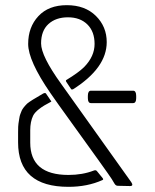

<svg xmlns="http://www.w3.org/2000/svg" viewBox="-20 -720 601 743"><path d="M393 -557Q393 -457 262 -374H256L236 -404L235 -408L236 -410Q284 -439 306 -461Q346 -502 346 -550Q346 -598 318 -625.5Q290 -653 243 -653Q196 -653 167.5 -627Q139 -601 139 -552Q139 -503 217 -395L488 -15Q498 0 483 0L436 -1Q428 -1 423 -9.5Q418 -18 412.5 -27Q407 -36 360.5 -101Q314 -166 256.5 -245.5Q199 -325 175 -360Q89 -485 89 -550Q89 -615 128.5 -657.5Q168 -700 238.5 -700Q309 -700 351 -658.5Q393 -617 393 -557ZM97 -216V-168Q97 -43 245 -43Q299 -43 343 -60Q351 -63 355 -58L377 -31Q382 -25 376 -23Q318 3 245 3Q50 3 50 -169V-208Q50 -234 51.5 -242Q53 -250 54.5 -261Q56 -272 58.5 -278Q61 -284 64 -292Q69 -303 85 -319Q98 -330 147 -358Q155 -362 158 -358L177 -330Q180 -328 177 -326Q120 -297 108 -272Q97 -249 97 -216ZM332 -369H495Q507 -369 507 -349V-340Q507 -321 495 -321H332Q320 -321 320 -340V-349Q320 -369 332 -369Z"/></svg>

Font: Text Me One
Style: Regular
Weight: 400
Designer: Julia Petretta
Foundry: Julia Petretta
Version: Version 1.003